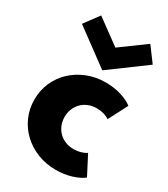

<svg xmlns="http://www.w3.org/2000/svg" viewBox="-190 -840 824 942"><g transform="rotate(30 222.5 -369.0)"><path d="M282.7 14.5Q226.8 14.5 178.9 -4.5Q130.9 -23.6 95.5 -56.8Q60 -90 40 -135.2Q20 -180.5 20 -232.7Q20 -285 40 -330.2Q60 -375.5 95.5 -408.6Q130.9 -441.8 178.9 -460.9Q226.8 -480 282.7 -480Q330 -480 370.2 -467.5Q410.5 -455 435 -435.9L379.1 -328.2Q365.5 -337.7 346.8 -343Q328.2 -348.2 307.7 -348.2Q281.8 -348.2 260.2 -339.3Q238.6 -330.5 223.4 -315Q208.2 -299.5 199.5 -278.4Q190.9 -257.3 190.9 -232.7Q190.9 -208.2 199.5 -187Q208.2 -165.9 223.4 -150.5Q238.6 -135 260.2 -126.1Q281.8 -117.3 307.7 -117.3Q328.2 -117.3 346.8 -122.5Q365.5 -127.7 379.1 -137.3L435 -29.5Q410.5 -10.5 370.2 2Q330 14.5 282.7 14.5ZM236.8 -522.7 36.4 -670.5 97.7 -753.2 236.8 -651.4 375.9 -753.2 437.3 -670.5Z"/></g></svg>

Font: Spartan ExtBd
Style: Regular
Weight: 800
Designer: Matt Bailey, Mirko Velimirovic
Foundry: Matt Bailey
Version: Version 1.005